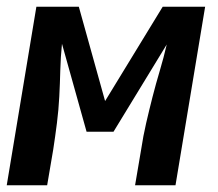

<svg xmlns="http://www.w3.org/2000/svg" viewBox="-27 -550 647 570"><path d="M-7 0 81 -530H207L285 -250L456 -530H582L494 0H374L392 -106Q398 -146 407 -185Q416 -224 426 -263Q436 -302 447.5 -340.5Q459 -379 468 -418L310 -159H230L157 -420Q153 -381 152 -341.5Q151 -302 149 -263Q147 -224 142 -184.5Q137 -145 131 -106L113 0Z"/></svg>

Font: Iosevka Curly Extended
Style: Bold Italic
Weight: 700
Width: 7
Italic angle: -9°
Monospace: yes
Designer: Belleve Invis
Foundry: Belleve Invis
Version: Version 11.1.0; ttfautohint (v1.8.3)